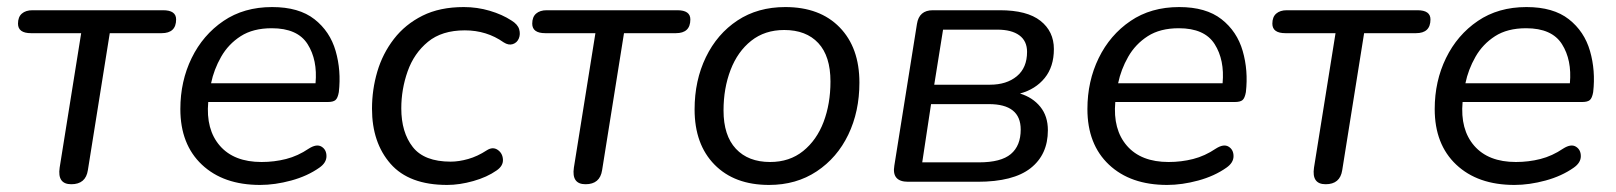

<svg xmlns="http://www.w3.org/2000/svg" viewBox="-20 -515 4578 544"><path d="M182 7Q142 7 149 -40L210 -421H68Q31 -421 31 -448Q31 -467 42 -476.5Q53 -486 72 -486H442Q479 -486 479 -460Q479 -421 438 -421H291L229 -33Q223 7 182 7Z M717 9Q613 9 552 -48.5Q491 -106 491 -206Q491 -285 523 -350.5Q555 -416 613 -455.5Q671 -495 751 -495Q827 -495 871 -460.5Q915 -426 931 -370.5Q947 -315 940 -254Q937 -237 930.5 -231.5Q924 -226 909 -226H570Q563 -148 603 -102Q643 -56 721 -56Q757 -56 790.5 -64.5Q824 -73 855 -94Q877 -108 891 -99.5Q905 -91 905 -72.5Q905 -54 885 -40Q851 -16 805 -3.5Q759 9 717 9ZM750 -435Q697 -435 662 -412.5Q627 -390 606.5 -354Q586 -318 578 -279H874Q880 -345 851.5 -390Q823 -435 750 -435Z M1247 9Q1139 9 1086.5 -51Q1034 -111 1034 -207Q1034 -261 1049 -312Q1064 -363 1096 -404.5Q1128 -446 1177 -470.5Q1226 -495 1294 -495Q1332 -495 1367.5 -484.5Q1403 -474 1429 -457Q1447 -446 1451 -432Q1455 -418 1450 -406Q1445 -394 1433 -390Q1421 -386 1407 -395Q1359 -429 1297 -429Q1232 -429 1192.5 -396.5Q1153 -364 1135 -313Q1117 -262 1117 -208Q1117 -140 1149.5 -98.5Q1182 -57 1257 -57Q1280 -57 1306.5 -64.5Q1333 -72 1359 -89Q1376 -100 1390 -90.5Q1404 -81 1405 -63Q1406 -45 1387 -32Q1360 -13 1321 -2Q1282 9 1247 9Z M1639 7Q1599 7 1606 -40L1667 -421H1525Q1488 -421 1488 -448Q1488 -467 1499 -476.5Q1510 -486 1529 -486H1899Q1936 -486 1936 -460Q1936 -421 1895 -421H1748L1686 -33Q1680 7 1639 7Z M2159 9Q2061 9 2004.5 -48.5Q1948 -106 1948 -205Q1948 -287 1980 -353Q2012 -419 2069.5 -457Q2127 -495 2205 -495Q2303 -495 2359 -437.5Q2415 -380 2415 -281Q2415 -199 2383.5 -133.5Q2352 -68 2294 -29.5Q2236 9 2159 9ZM2162 -56Q2217 -56 2255.5 -87Q2294 -118 2313.5 -169.5Q2333 -221 2333 -284Q2333 -356 2298.5 -393Q2264 -430 2202 -430Q2147 -430 2108.5 -399.5Q2070 -369 2050 -317Q2030 -265 2030 -202Q2030 -131 2065 -93.5Q2100 -56 2162 -56Z M2553 0Q2506 0 2514 -46L2578 -447Q2584 -486 2623 -486H2813Q2890 -486 2928 -456Q2966 -426 2966 -376Q2966 -326 2940 -294Q2914 -262 2870 -250Q2906 -239 2927.5 -212.5Q2949 -186 2949 -146Q2949 -77 2900 -38.5Q2851 0 2750 0ZM2627 -275H2785Q2832 -275 2861 -299Q2890 -323 2890 -368Q2890 -399 2868 -415Q2846 -431 2806 -431H2652ZM2593 -55H2754Q2816 -55 2844 -78.5Q2872 -102 2872 -148Q2872 -220 2782 -220H2618Z M3287 9Q3183 9 3122 -48.5Q3061 -106 3061 -206Q3061 -285 3093 -350.5Q3125 -416 3183 -455.5Q3241 -495 3321 -495Q3397 -495 3441 -460.5Q3485 -426 3501 -370.5Q3517 -315 3510 -254Q3507 -237 3500.5 -231.5Q3494 -226 3479 -226H3140Q3133 -148 3173 -102Q3213 -56 3291 -56Q3327 -56 3360.5 -64.5Q3394 -73 3425 -94Q3447 -108 3461 -99.5Q3475 -91 3475 -72.5Q3475 -54 3455 -40Q3421 -16 3375 -3.5Q3329 9 3287 9ZM3320 -435Q3267 -435 3232 -412.5Q3197 -390 3176.5 -354Q3156 -318 3148 -279H3444Q3450 -345 3421.5 -390Q3393 -435 3320 -435Z M3736 7Q3696 7 3703 -40L3764 -421H3622Q3585 -421 3585 -448Q3585 -467 3596 -476.5Q3607 -486 3626 -486H3996Q4033 -486 4033 -460Q4033 -421 3992 -421H3845L3783 -33Q3777 7 3736 7Z M4271 9Q4167 9 4106 -48.5Q4045 -106 4045 -206Q4045 -285 4077 -350.5Q4109 -416 4167 -455.5Q4225 -495 4305 -495Q4381 -495 4425 -460.5Q4469 -426 4485 -370.5Q4501 -315 4494 -254Q4491 -237 4484.5 -231.5Q4478 -226 4463 -226H4124Q4117 -148 4157 -102Q4197 -56 4275 -56Q4311 -56 4344.5 -64.5Q4378 -73 4409 -94Q4431 -108 4445 -99.5Q4459 -91 4459 -72.5Q4459 -54 4439 -40Q4405 -16 4359 -3.5Q4313 9 4271 9ZM4304 -435Q4251 -435 4216 -412.5Q4181 -390 4160.5 -354Q4140 -318 4132 -279H4428Q4434 -345 4405.5 -390Q4377 -435 4304 -435Z"/></svg>

Font: Nunito
Style: Italic
Weight: 400
Italic angle: -9°
Designer: Vernon Adams
Foundry: Vernon Adams
Version: Version 3.601; ttfautohint (v1.8.2.53-6de2)